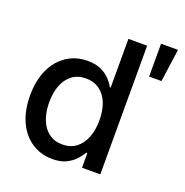

<svg xmlns="http://www.w3.org/2000/svg" viewBox="-136 -887 983 1020"><g transform="rotate(20 355.0 -376.5)"><path d="M269 10.7Q202.6 10.7 151.4 -23.2Q100.1 -57.1 71.3 -119.4Q42.5 -181.6 42.5 -267.1Q42.5 -352.5 71.5 -414.8Q100.6 -477.1 151.9 -510.5Q203.1 -543.9 268.6 -543.9Q314 -543.9 344.7 -529.5Q375.5 -515.1 395.3 -493.9Q415 -472.7 426.3 -451.7H430.7V-727.5H536.6V0H433.1V-83H427.2Q415 -61.5 394.8 -40Q374.5 -18.6 344 -3.9Q313.5 10.7 269 10.7ZM291.5 -80.1Q336.9 -80.1 368.7 -103.8Q400.4 -127.4 417.2 -169.7Q434.1 -211.9 434.1 -267.6Q434.1 -323.7 417.5 -365.2Q400.9 -406.7 368.9 -429.9Q336.9 -453.1 291.5 -453.1Q246.6 -453.1 214.8 -429.7Q183.1 -406.2 166.7 -364.5Q150.4 -322.8 150.4 -267.6Q150.4 -212.4 167 -169.9Q183.6 -127.4 215.3 -103.8Q247.1 -80.1 291.5 -80.1ZM602.5 -577.1V-762.7H698.2L672.4 -577.1Z"/></g></svg>

Font: Inter 20pt Medium
Style: Regular
Weight: 500
Version: Version 4.001;git-66647c0bb